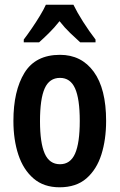

<svg xmlns="http://www.w3.org/2000/svg" viewBox="-20 -786 509 816"><path d="M431 -272Q431 -193 411 -129.5Q391 -66 347.5 -28Q304 10 233 10Q166 10 122.5 -27.5Q79 -65 58 -128.5Q37 -192 37 -272Q37 -400 84 -476.5Q131 -553 235 -553Q326 -553 378.5 -481Q431 -409 431 -272ZM150 -271Q150 -179 170 -133.5Q190 -88 235 -88Q279 -88 299 -133Q319 -178 319 -272Q319 -366 299 -410.5Q279 -455 235 -455Q190 -455 170 -410.5Q150 -366 150 -271ZM292 -766Q308 -733 333.5 -693Q359 -653 386 -618V-606H321Q302 -623 278 -646Q254 -669 233 -696Q211 -668 187 -644.5Q163 -621 146 -606H81V-618Q97 -639 115.5 -666Q134 -693 150 -719.5Q166 -746 175 -766Z"/></svg>

Font: Noto Sans Tamil ExtraCondensed SemiBold
Style: Regular
Weight: 600
Width: 2
Designer: Jelle Bosma - Monotype Design Team
Foundry: Monotype Imaging Inc.
Version: Version 2.004; ttfautohint (v1.8.4.7-5d5b)